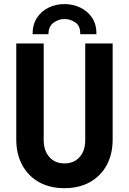

<svg xmlns="http://www.w3.org/2000/svg" viewBox="-20 -938 648 965"><path d="M303.8 7.8Q230.3 7.8 176 -22.7Q121.7 -53.1 91.8 -108.3Q61.8 -163.5 61.8 -237.4V-719.7H199.6V-234.1Q199.6 -180.7 228.2 -148.7Q256.7 -116.7 303.8 -116.7Q351.6 -116.7 380 -148.4Q408.4 -180.2 408.4 -234.1V-719.7H546.2V-237.4Q546.2 -163.2 516.4 -108.2Q486.5 -53.1 432.1 -22.7Q377.7 7.8 303.8 7.8ZM303.8 -917.5Q346.7 -917.5 383.5 -899.9Q420.3 -882.4 442.8 -848.6Q465.3 -814.9 464.8 -766.2H383.1Q384.9 -806.1 359.9 -824.2Q334.8 -842.4 303.8 -842.4Q274 -842.4 249 -823.8Q223.9 -805.2 223.4 -766.2H143.7Q143.7 -814.9 165.9 -848.6Q188.1 -882.4 224.5 -899.9Q261 -917.5 303.8 -917.5Z"/></svg>

Font: Reddit Sans Condensed
Style: Regular
Weight: 400
Designer: Stephen Hutchings
Foundry: Reddit
Version: Version 1.014